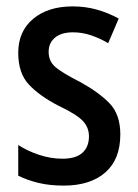

<svg xmlns="http://www.w3.org/2000/svg" viewBox="-20 -570 430 600"><path d="M356 -150Q356 -72 309 -31Q262 10 179 10Q135 10 100 1.5Q65 -7 37 -21V-117Q64 -99 101 -86.5Q138 -74 175 -74Q217 -74 237.5 -92.5Q258 -111 258 -144Q258 -172 238.5 -192.5Q219 -213 162 -240Q104 -270 70.5 -305.5Q37 -341 37 -405Q37 -472 83.5 -511Q130 -550 207 -550Q247 -550 282.5 -540Q318 -530 351 -512L318 -435Q293 -450 265 -459.5Q237 -469 208 -469Q172 -469 152 -452.5Q132 -436 132 -408Q132 -379 152.5 -361Q173 -343 230 -314Q287 -283 321.5 -248Q356 -213 356 -150Z"/></svg>

Font: Noto Sans Ethiopic Condensed Medium
Style: Regular
Weight: 500
Width: 3
Designer: Monotype Design Team
Foundry: Monotype Imaging Inc.
Version: Version 2.102; ttfautohint (v1.8.4.7-5d5b)